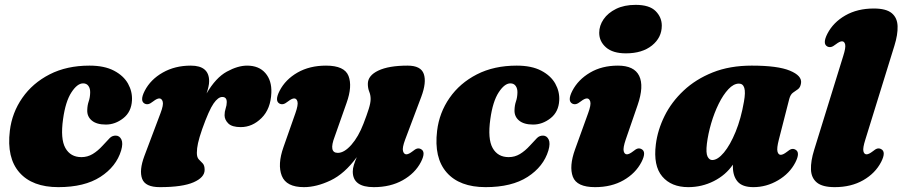

<svg xmlns="http://www.w3.org/2000/svg" viewBox="-20 -755 3713 790"><path d="M322 -412Q298 -412 273.8 -374.8Q249.5 -337.5 239.5 -265Q228 -183.5 249 -146Q270 -108.5 315 -108.5Q340 -108.5 361.2 -121.2Q382.5 -134 402.5 -156Q421 -176.5 431.5 -187Q442 -197.5 457 -197Q472 -196.5 479.5 -181Q487 -165.5 478.5 -136Q458.5 -69.5 393 -27.2Q327.5 15 220 15Q113 15 60 -45.2Q7 -105.5 20.5 -217Q29.5 -291.5 71.8 -352.2Q114 -413 184.2 -449Q254.5 -485 348 -485Q409.5 -485 449 -464.2Q488.5 -443.5 506.8 -410.8Q525 -378 523 -342Q520.5 -294.5 487.2 -268.5Q454 -242.5 415.5 -242.5Q377.5 -242.5 357.8 -259Q338 -275.5 339 -302Q339.5 -322 345 -337.8Q350.5 -353.5 351 -374Q351.5 -390.5 344 -401.2Q336.5 -412 322 -412Z M575.5 -328.5Q554 -339.5 575.5 -381.5Q599.5 -428 649.8 -456.5Q700 -485 765 -485Q840.5 -485 840.5 -421Q840.5 -410 837.5 -397Q834.5 -384 830 -370.5Q868 -435.5 913.2 -460.2Q958.5 -485 996.5 -485Q1045.5 -485 1072 -454.2Q1098.5 -423.5 1096.5 -373.5Q1094 -307 1056.2 -269.5Q1018.5 -232 970.5 -232Q934.5 -232 919.2 -247.2Q904 -262.5 904 -281Q904 -295.5 908.5 -308.8Q913 -322 913 -335Q913 -356 894.5 -356Q877.5 -356 858.8 -329.2Q840 -302.5 812 -224Q799.5 -188 794.8 -166.2Q790 -144.5 790 -126Q790 -107.5 798 -99.2Q806 -91 814 -82.8Q822 -74.5 822 -56Q822 -25 776.5 -5Q731 15 637.5 15Q577.5 15 564.8 -19.5Q552 -54 574 -113L640.5 -289.5Q653.5 -323.5 649.5 -336.8Q645.5 -350 635.5 -350Q626 -350 610.5 -338Q598.5 -328.5 590.8 -326.8Q583 -325 575.5 -328.5Z M1712 -141.5Q1733.5 -130.5 1712 -88.5Q1688 -42 1637.2 -13.5Q1586.5 15 1518 15Q1431.5 15 1431.5 -49Q1431.5 -62 1436.2 -77Q1441 -92 1448 -108.5Q1398 -40 1340 -12.5Q1282 15 1230.5 15Q1158 15 1139.5 -31.5Q1121 -78 1146.5 -150L1195.5 -289.5Q1207.5 -323.5 1204 -336.8Q1200.5 -350 1190.5 -350Q1181 -350 1165.5 -338Q1153.5 -328.5 1145.8 -326.8Q1138 -325 1130.5 -328.5Q1109 -339.5 1130.5 -381.5Q1154.5 -428 1204.2 -456.5Q1254 -485 1321.5 -485Q1397.5 -485 1414 -442.5Q1430.5 -400 1406 -331.5L1357 -192.5Q1331.5 -126 1370 -126Q1396.5 -126 1425.8 -159.2Q1455 -192.5 1475.5 -246Q1489.5 -282 1497.2 -306.8Q1505 -331.5 1505 -347.5Q1505 -364 1499.2 -378Q1493.5 -392 1493.5 -410Q1493.5 -444 1536.5 -464.5Q1579.5 -485 1657 -485Q1712 -485 1723.8 -450.5Q1735.5 -416 1713.5 -357L1647 -180.5Q1634.5 -147 1638.2 -133.5Q1642 -120 1652 -120Q1661.5 -120 1677 -132Q1689 -142 1696.8 -143.8Q1704.5 -145.5 1712 -141.5Z M2080 -412Q2056 -412 2031.8 -374.8Q2007.5 -337.5 1997.5 -265Q1986 -183.5 2007 -146Q2028 -108.5 2073 -108.5Q2098 -108.5 2119.2 -121.2Q2140.5 -134 2160.5 -156Q2179 -176.5 2189.5 -187Q2200 -197.5 2215 -197Q2230 -196.5 2237.5 -181Q2245 -165.5 2236.5 -136Q2216.5 -69.5 2151 -27.2Q2085.5 15 1978 15Q1871 15 1818 -45.2Q1765 -105.5 1778.5 -217Q1787.5 -291.5 1829.8 -352.2Q1872 -413 1942.2 -449Q2012.5 -485 2106 -485Q2167.5 -485 2207 -464.2Q2246.5 -443.5 2264.8 -410.8Q2283 -378 2281 -342Q2278.5 -294.5 2245.2 -268.5Q2212 -242.5 2173.5 -242.5Q2135.5 -242.5 2115.8 -259Q2096 -275.5 2097 -302Q2097.5 -322 2103 -337.8Q2108.5 -353.5 2109 -374Q2109.5 -390.5 2102 -401.2Q2094.5 -412 2080 -412Z M2555.5 -535.5Q2501.5 -535.5 2473.5 -560Q2445.5 -584.5 2445.5 -620Q2445.5 -649.5 2463.5 -675.8Q2481.5 -702 2515 -718.5Q2548.5 -735 2595.5 -735Q2652 -735 2677.5 -709.5Q2703 -684 2703 -649.5Q2703 -600.5 2662.8 -568Q2622.5 -535.5 2555.5 -535.5ZM2554.5 -180.5Q2543 -146.5 2546.2 -133.2Q2549.5 -120 2559.5 -120Q2569 -120 2584.5 -132Q2596.5 -142 2604.2 -143.8Q2612 -145.5 2619.5 -141.5Q2641 -130.5 2619.5 -88.5Q2595.5 -42 2545.8 -13.5Q2496 15 2428.5 15Q2353 15 2337 -27.8Q2321 -70.5 2346 -140L2400 -289.5Q2412.5 -323.5 2408.8 -336.8Q2405 -350 2395 -350Q2385.5 -350 2370 -338Q2358 -328.5 2350.2 -326.8Q2342.5 -325 2335 -328.5Q2313.5 -339.5 2335 -381.5Q2359 -427.5 2407.8 -456.2Q2456.5 -485 2522.5 -485Q2589.5 -485 2610 -442.8Q2630.5 -400.5 2603.5 -322.5Z M3184.5 -180Q3175.5 -145 3179 -131.5Q3182.5 -118 3192.5 -118Q3202 -118 3217.5 -130Q3229.5 -140 3237.2 -141.8Q3245 -143.5 3252.5 -139.5Q3274 -128.5 3252.5 -86.5Q3229 -41 3181.2 -13Q3133.5 15 3080 15Q3034.5 15 3015 -7.8Q2995.5 -30.5 2995.5 -69.5Q2995.5 -73.5 2995.5 -77.5Q2966 -34.5 2917 -9.8Q2868 15 2812 15Q2742 15 2704.8 -29Q2667.5 -73 2678.5 -161Q2686 -220.5 2714.5 -278Q2743 -335.5 2792.8 -382.2Q2842.5 -429 2912.5 -457Q2982.5 -485 3073 -485Q3180.5 -485 3230.2 -464.2Q3280 -443.5 3276 -413.5Q3273.5 -395.5 3263.5 -388.2Q3253.5 -381 3243 -373.8Q3232.5 -366.5 3227.5 -348ZM2888.5 -163.5Q2884 -125.5 2891.2 -111Q2898.5 -96.5 2910.5 -96.5Q2933 -96.5 2958.8 -127.5Q2984.5 -158.5 3006.8 -212.8Q3029 -267 3041 -336.5Q3048 -375.5 3042.5 -393.2Q3037 -411 3020.5 -411Q2998.5 -411 2977 -388Q2955.5 -365 2937.2 -328Q2919 -291 2906.2 -247.5Q2893.5 -204 2888.5 -163.5Z M3660 -566.5 3540.5 -180.5Q3529.5 -146 3532.5 -133Q3535.5 -120 3545.5 -120Q3555 -120 3570.5 -132Q3582.5 -142 3590.2 -143.8Q3598 -145.5 3605.5 -141.5Q3627 -130.5 3605.5 -88.5Q3581.5 -42 3531.8 -13.5Q3482 15 3414.5 15Q3364 15 3341 -4Q3318 -23 3316.8 -57.5Q3315.5 -92 3330 -138.5L3449.5 -524.5Q3460.5 -559 3457.5 -572Q3454.5 -585 3444.5 -585Q3435 -585 3419.5 -573Q3407.5 -563.5 3399.8 -561.8Q3392 -560 3384.5 -563.5Q3363 -574.5 3384.5 -616.5Q3408.5 -663 3458.2 -691.5Q3508 -720 3575.5 -720Q3626 -720 3649 -701Q3672 -682 3673.2 -647.5Q3674.5 -613 3660 -566.5Z"/></svg>

Font: Fraunces 9pt S000 Black
Style: Italic
Weight: 900
Italic angle: -16°
Version: Version 1.000; ttfautohint (v1.8.3)